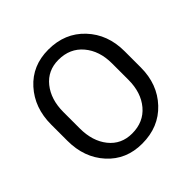

<svg xmlns="http://www.w3.org/2000/svg" viewBox="-187 -883 1056 1056"><g transform="rotate(-45 341.0 -355.5)"><path d="M626 -292Q626 -161.6 545.2 -75.7Q464.4 10.3 335.4 10.3Q210.9 10.3 133.1 -75.7Q55.2 -161.6 55.2 -292V-418.5Q55.2 -548.3 133.1 -634.8Q210.9 -721.2 335.4 -721.2Q464.4 -721.2 545.2 -635Q626 -548.8 626 -418.5ZM529.8 -419.4Q529.8 -517.1 477.1 -579.6Q424.3 -642.1 335.4 -642.1Q251.5 -642.1 201.4 -579.6Q151.4 -517.1 151.4 -419.4V-292Q151.4 -193.4 201.4 -130.9Q251.5 -68.4 335.4 -68.4Q424.8 -68.4 477.3 -130.6Q529.8 -192.9 529.8 -292Z"/></g></svg>

Font: GeogebraSans
Style: Regular
Weight: 400
Designer: Google
Version: Version 1.100140; 2013